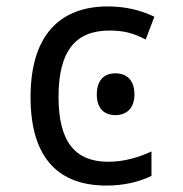

<svg xmlns="http://www.w3.org/2000/svg" viewBox="-20 -567 570 597"><path d="M311 10C364 10 412 -1 451 -20V-96C412 -78 366 -64 317 -64C215 -64 162 -124 162 -266C162 -406 213 -472 320 -472C362 -472 394 -465 433 -444L460 -515C416 -536 369 -547 315 -547C177 -547 75 -469 75 -265C75 -70 167 10 311 10ZM339 -209C373 -209 398 -230 398 -273C398 -319 373 -339 339 -339C305 -339 281 -319 281 -273C281 -230 304 -209 339 -209Z"/></svg>

Font: Noto Sans Mono Condensed
Style: Regular
Weight: 400
Width: 3
Designer: Monotype Design Team
Foundry: Monotype Imaging Inc.
Version: Version 2.014